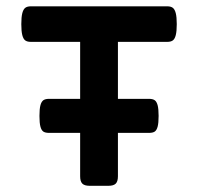

<svg xmlns="http://www.w3.org/2000/svg" viewBox="-20 -600 640 620"><path d="M550.8 -522Q550.8 -499 547.6 -486.6Q544.4 -474.1 538.1 -469.5Q531.7 -464.8 520 -464.8H360.8V-280.8H461.4Q473.1 -280.8 479.5 -276.4Q485.8 -272 489 -260.3Q492.2 -248.5 492.2 -225.6Q492.2 -202.6 489 -190.9Q485.8 -179.2 479.5 -175Q473.1 -170.9 461.4 -170.9H360.8V-30.8Q360.8 -14.2 353.8 -7.1Q346.7 0 330.1 0H269.5Q252.9 0 245.8 -7.1Q238.8 -14.2 238.8 -30.8V-170.9H138.2Q126.5 -170.9 120.1 -175Q113.8 -179.2 110.6 -190.9Q107.4 -202.6 107.4 -225.6Q107.4 -248.5 110.6 -260.3Q113.8 -272 120.1 -276.4Q126.5 -280.8 138.2 -280.8H238.8V-464.8H79.6Q67.9 -464.8 61.5 -469.5Q55.2 -474.1 52 -486.6Q48.8 -499 48.8 -522Q48.8 -544.9 52 -557.4Q55.2 -569.8 61.5 -574.7Q67.9 -579.6 79.6 -579.6H520Q531.7 -579.6 538.1 -574.7Q544.4 -569.8 547.6 -557.4Q550.8 -544.9 550.8 -522Z"/></svg>

Font: Courier Prime Sans
Style: Bold
Weight: 700
Designer: Alan Dague-Greene
Foundry: Quote-Unquote Apps
Version: Version 3.020